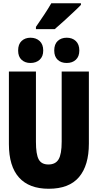

<svg xmlns="http://www.w3.org/2000/svg" viewBox="-20 -1156 603 1186"><path d="M281 10Q160 10 97.5 -59.5Q35 -129 35 -266V-714H202V-280Q202 -203 219 -171.5Q236 -140 279 -140Q323 -140 342 -172Q361 -204 361 -281V-714H529V-269Q529 -134 468 -62Q407 10 281 10ZM392 -767Q357 -767 336 -787Q315 -807 315 -844Q315 -883 336.5 -903Q358 -923 392 -923Q427 -923 448.5 -902.5Q470 -882 470 -844Q470 -807 448.5 -787Q427 -767 392 -767ZM168 -767Q135 -767 113.5 -786.5Q92 -806 92 -844Q92 -883 113.5 -903Q135 -923 168 -923Q203 -923 225 -902.5Q247 -882 247 -844Q247 -807 225 -787Q203 -767 168 -767ZM202 -990Q227 -1026 252.5 -1064.5Q278 -1103 297 -1136H480V-1126Q463 -1108 434 -1081Q405 -1054 374 -1025.5Q343 -997 318 -976H202Z"/></svg>

Font: Noto Sans Mono SemiCondensed Black
Style: Regular
Weight: 900
Width: 4
Designer: Monotype Design Team
Foundry: Monotype Imaging Inc.
Version: Version 2.014; ttfautohint (v1.8.4.7-5d5b)